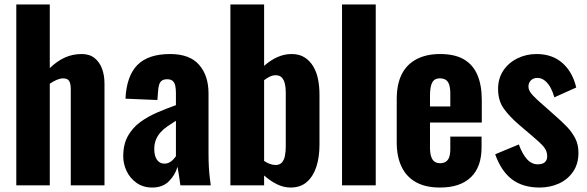

<svg xmlns="http://www.w3.org/2000/svg" viewBox="-20 -830 2630 860"><path d="M53 0V-810H203V-525Q235 -556 270 -572Q305 -588 346 -588Q381 -588 403.5 -570Q426 -552 437 -522.5Q448 -493 448 -456V0H297V-431Q297 -455 290 -467Q283 -479 262 -479Q250 -479 234.5 -472.5Q219 -466 203 -455V0Z M662 10Q621 10 591.5 -11Q562 -32 547 -64Q532 -96 532 -130Q532 -184 553 -221Q574 -258 608 -283Q642 -308 684 -326Q726 -344 768 -359V-413Q768 -432 765 -446Q762 -460 753.5 -467.5Q745 -475 729 -475Q713 -475 704.5 -468.5Q696 -462 692.5 -449.5Q689 -437 688 -422L685 -382L542 -388Q547 -490 595.5 -539Q644 -588 742 -588Q830 -588 872 -539.5Q914 -491 914 -412V-143Q914 -109 915.5 -82.5Q917 -56 919.5 -35.5Q922 -15 924 0H788Q785 -22 781 -48Q777 -74 775 -83Q765 -47 737 -18.5Q709 10 662 10ZM717 -97Q728 -97 738 -102Q748 -107 755.5 -115Q763 -123 768 -130V-289Q747 -276 729 -263.5Q711 -251 698 -236Q685 -221 678 -203Q671 -185 671 -162Q671 -132 683 -114.5Q695 -97 717 -97Z M1282 10Q1250 10 1220 -5Q1190 -20 1163 -44V0H1012V-810H1163V-535Q1191 -560 1222 -574Q1253 -588 1286 -588Q1321 -588 1345 -572.5Q1369 -557 1384 -531Q1399 -505 1405 -473Q1411 -441 1411 -408V-182Q1411 -126 1397 -83Q1383 -40 1354.5 -15Q1326 10 1282 10ZM1215 -91Q1233 -91 1243 -102.5Q1253 -114 1256.5 -133Q1260 -152 1260 -175V-417Q1260 -438 1256 -455Q1252 -472 1242.5 -482.5Q1233 -493 1215 -493Q1201 -493 1188 -486.5Q1175 -480 1163 -471V-109Q1175 -101 1188 -96Q1201 -91 1215 -91Z M1512 0V-810H1663V0Z M1951 10Q1887 10 1844 -13.5Q1801 -37 1779 -82.5Q1757 -128 1757 -192V-386Q1757 -452 1779 -496.5Q1801 -541 1845 -564.5Q1889 -588 1951 -588Q2017 -588 2058 -564Q2099 -540 2118.5 -494Q2138 -448 2138 -382V-281H1906V-169Q1906 -144 1911.5 -128Q1917 -112 1927 -105.5Q1937 -99 1952 -99Q1966 -99 1976.5 -105.5Q1987 -112 1992 -126Q1997 -140 1997 -163V-218H2137V-170Q2137 -82 2089 -36Q2041 10 1951 10ZM1906 -353H1997V-410Q1997 -435 1992 -450.5Q1987 -466 1976.5 -472.5Q1966 -479 1950 -479Q1935 -479 1925.5 -472Q1916 -465 1911 -447.5Q1906 -430 1906 -398Z M2397 10Q2322 10 2273.5 -26.5Q2225 -63 2198 -139L2304 -183Q2319 -141 2340 -117.5Q2361 -94 2389 -94Q2410 -94 2420.5 -103.5Q2431 -113 2431 -130Q2431 -154 2415 -173Q2399 -192 2358 -226L2304 -272Q2262 -308 2236.5 -343.5Q2211 -379 2211 -432Q2211 -479 2234.5 -514Q2258 -549 2297.5 -568.5Q2337 -588 2383 -588Q2454 -588 2499.5 -547.5Q2545 -507 2561 -438L2463 -394Q2457 -416 2447 -435.5Q2437 -455 2421.5 -468Q2406 -481 2387 -481Q2369 -481 2358 -470Q2347 -459 2347 -442Q2347 -424 2365.5 -404Q2384 -384 2417 -356L2471 -308Q2495 -287 2518 -263.5Q2541 -240 2556 -211.5Q2571 -183 2571 -146Q2571 -96 2547 -61Q2523 -26 2483.5 -8Q2444 10 2397 10Z"/></svg>

Font: Oswald SemiBold
Style: Regular
Weight: 600
Designer: Vernon Adams
Foundry: Vernon Adams
Version: Version 4.100; ttfautohint (v1.8.1.43-b0c9)